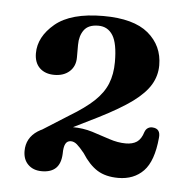

<svg xmlns="http://www.w3.org/2000/svg" viewBox="-37 -751 448 447"><g transform="rotate(5 187.0 -528.0)"><path d="M84 -423 62.5 -435 129 -477Q164 -498 184.8 -517.5Q205.5 -537 214.5 -559.2Q223.5 -581.5 223.5 -610Q223.5 -653.5 211.8 -672.2Q200 -691 178 -691Q154.5 -691 144.5 -677.2Q134.5 -663.5 134.5 -642.5V-613Q134.5 -592.5 121 -580.2Q107.5 -568 85.5 -568Q64 -568 51.2 -580.2Q38.5 -592.5 38.5 -614.5Q38.5 -653 75.2 -683.8Q112 -714.5 187.5 -714.5Q258.5 -714.5 292.8 -685.8Q327 -657 327 -611.5Q327 -587 314.5 -566Q302 -545 273.8 -524.2Q245.5 -503.5 197 -479ZM32 -385.5Q32 -416 58.2 -433.2Q84.5 -450.5 138.5 -450.5Q163 -450.5 184.8 -443.8Q206.5 -437 226.5 -430.2Q246.5 -423.5 265 -423.5Q281 -423.5 291 -430.2Q301 -437 306 -453.5Q308.5 -460.5 313.5 -463.5Q318.5 -466.5 324 -466Q343.5 -465 341 -443Q336 -388.5 313.5 -365.2Q291 -342 254.5 -342Q225 -342 205.5 -354.2Q186 -366.5 169.5 -392.5Q159 -405.5 152 -411.5Q145 -417.5 137.5 -417.5Q129 -417.5 125 -410Q121 -402.5 121 -386.5Q120 -364 108.8 -353Q97.5 -342 76 -342Q56 -342 44 -353.8Q32 -365.5 32 -385.5Z"/></g></svg>

Font: Fraunces SemiBold
Style: Regular
Weight: 600
Version: Version 1.000;[b76b70a41]